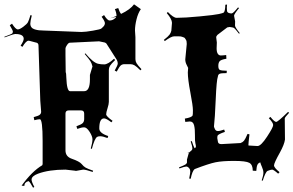

<svg xmlns="http://www.w3.org/2000/svg" viewBox="-42 -871 1348 882"><path d="M382.8 -565.9Q379.4 -580.1 373.3 -589.8Q367.2 -599.6 347.2 -623L350.1 -626Q386.2 -583 408.7 -578.1Q420.4 -575.2 437 -575.2Q453.6 -575.2 481.9 -601.1L486.8 -595.2Q468.3 -577.1 463.1 -568.4Q458 -559.6 458 -549.8V-402.8Q458 -392.6 451.9 -373.5Q445.8 -354.5 445.8 -345.7Q445.8 -336.9 475.1 -315.9L469.7 -309.1Q446.3 -327.1 436 -327.1Q414.1 -327.1 414.1 -280.8Q414.1 -259.3 455.1 -246.1L452.1 -236.8Q429.7 -245.1 419.2 -245.1Q408.7 -245.1 404.3 -242.2Q392.6 -235.4 379.9 -187L375 -189Q382.8 -216.8 382.8 -230.7Q382.8 -244.6 369.6 -265.4Q356.4 -286.1 344.5 -286.1Q332.5 -286.1 313 -278.8L309.1 -291Q332.5 -299.3 338.6 -306.2Q344.7 -313 344.7 -324.2V-349.1Q344.7 -363.8 330.1 -363.8H273.9Q258.8 -363.8 258.8 -349.1V-180.2Q258.8 -151.4 288.1 -141.6Q323.2 -129.4 332.8 -117.7Q342.3 -106 351.6 -100.8Q360.8 -95.7 385.7 -86.9L383.8 -81.1Q352.1 -91.8 339.8 -91.8L307.1 -85.9Q304.2 -85.9 301.8 -86.9L258.8 -91.8Q183.1 -91.8 132.8 -73.2Q103 -62 103 -45.9Q103 -36.1 115.7 -12.2L109.9 -8.8Q95.2 -36.1 88.9 -39.1Q69.8 -33.7 69.8 -17.1L57.1 -18.1Q105.5 -84.5 151.9 -111.8Q153.8 -115.7 153.8 -118.2V-223.1Q153.8 -323.2 141.1 -323.2Q132.8 -323.2 115.7 -318.8L112.8 -333Q134.3 -338.4 140.6 -343.8Q147 -349.1 147 -357.9L143.1 -408.2L134.8 -662.1Q134.8 -674.3 122.1 -675.8L94.7 -683.1Q92.8 -684.1 88.9 -684.1Q78.1 -684.1 61 -655.8L52.7 -661.1Q66.9 -682.6 66.9 -692.9Q66.9 -714.8 27.8 -714.8Q20.5 -714.8 -21 -699.2L-22 -702.1Q11.7 -714.4 14.4 -717.5Q17.1 -720.7 17.1 -726.1Q17.1 -731.4 2.9 -754.9L13.2 -762.2Q29.8 -735.8 40 -735.8Q48.3 -735.8 64.9 -748Q81.5 -760.3 86.2 -768.8Q90.8 -777.3 98.1 -801.8L104 -799.8Q97.2 -772.9 97.2 -762.7Q97.2 -752.4 102.5 -745.6Q107.9 -738.8 118.2 -735.8Q128.4 -732.9 137.2 -731.9Q146 -731 159.7 -730.7Q173.3 -730.5 179.2 -730L332 -724.1Q350.1 -724.1 385.3 -730.2Q420.4 -736.3 423.8 -740.2L432.1 -748Q439.9 -755.9 439.9 -764.6Q439.9 -773.4 424.8 -793.9L436 -801.8Q451.2 -776.9 461.4 -776.9Q471.7 -776.9 480.7 -782.5Q489.7 -788.1 492.2 -793.9L463.9 -787.1Q475.6 -790.5 493.2 -797.9Q493.2 -811.5 485.8 -829.1L501 -834Q507.8 -814 514.2 -807.1Q556.2 -827.1 573.7 -851.1L605 -829.1Q592.3 -811 585.2 -782.5Q578.1 -753.9 578.1 -731L580.1 -700.2V-599.1Q580.1 -589.4 585.2 -580.6Q590.3 -571.8 607.9 -553.2L603 -547.9Q585 -565.9 575.9 -571Q566.9 -576.2 557.1 -576.2H529.8Q519.5 -576.2 512.7 -570.3Q505.9 -564.5 494.1 -542L484.9 -546.9Q499 -571.8 499 -579.1Q499 -586.4 495.1 -595.2L446.8 -670.9Q443.4 -674.3 439 -675.8L413.1 -681.2L278.8 -674.8Q272.9 -674.8 265.9 -664.3Q258.8 -653.8 258.8 -648.9V-618.2Q259.8 -575.2 259.8 -539.1Q262.2 -536.1 262.7 -513.7Q265.1 -452.1 279.8 -452.1H344.7Q371.1 -452.1 371.1 -506.8V-526.9ZM463.9 -787.1Q458 -785.2 456.1 -785.2ZM1001 -850.1 1000 -835.9Q1000 -819.8 1002.4 -816.2Q1004.9 -812.5 1010.3 -811Q1015.6 -809.6 1018.6 -809.3Q1021.5 -809.1 1023.4 -809.6Q1030.3 -811 1051.3 -836.9L1056.2 -834Q1033.2 -806.2 1033.2 -798.8L1038.1 -772.9Q1038.1 -762.2 1037.6 -754.2Q1037.1 -746.1 1059.1 -719.2L1056.2 -715.8Q1040.5 -735.8 1035.4 -740.5Q1030.3 -745.1 1024.9 -745.1L1013.2 -747.1Q1009.8 -747.1 1002 -745.1L957 -710.9Q951.2 -705.1 951.2 -699.2L954.1 -675.8L953.1 -648.9Q953.1 -632.3 958.3 -624.3Q963.4 -616.2 972.4 -616.2Q981.4 -616.2 997.1 -618.2L998 -601.1Q973.1 -597.2 967 -589.8Q960.9 -582.5 960.9 -568.4Q960.9 -554.2 967 -550.3Q973.1 -546.4 1000 -545.9L999 -535.2Q973.6 -535.2 966.8 -532Q960 -528.8 959 -520Q952.6 -502.9 949 -414.8Q945.3 -326.7 940.9 -290Q940.9 -287.6 945.1 -278.3Q949.2 -269 959 -269Q968.8 -269 987.8 -275.9L991.2 -265.1Q960.4 -254.9 957 -247.1Q956.1 -244.1 956.1 -236.8L959 -220.2Q960.4 -209 975.1 -209L1063 -213.9Q1072.8 -217.3 1078.9 -224.6Q1085 -231.9 1095.2 -255.9L1104 -253.9Q1099.1 -212.9 1099.1 -204.1Q1099.1 -202.1 1105.5 -202.1H1107.9L1141.1 -200.2Q1156.7 -200.2 1184.8 -243.2Q1212.9 -286.1 1212.9 -296.6Q1212.9 -307.1 1192.9 -328.1L1200.2 -334Q1218.8 -311 1226.6 -311Q1234.4 -311 1281.2 -356.9L1286.1 -353Q1266.1 -331.5 1266.1 -327.1L1267.1 -230Q1264.2 -207.5 1244.1 -170.9Q1216.8 -122.1 1216.8 -111.3Q1216.8 -100.6 1242.2 -80.1L1235.8 -73.2Q1214.8 -91.8 1208.3 -91.8Q1201.7 -91.8 1187 -85.9Q1177.2 -80.6 1165 -41L1160.2 -42Q1168 -65.9 1168 -77.6Q1168 -89.4 1161.4 -104Q1154.8 -118.7 1153.8 -125Q1145 -122.6 1140.9 -114.7Q1136.7 -106.9 1135.3 -85.9L1119.1 -86.9Q1119.1 -114.3 1103.3 -123Q1087.4 -131.8 1033.2 -131.8Q979 -131.8 948 -125.5Q917 -119.1 852.1 -94.2Q841.3 -85.9 834 -49.8L827.1 -50.8Q832 -76.2 832 -81.8Q832 -87.4 831.1 -90.6Q830.1 -93.8 829.3 -95Q828.6 -96.2 826.2 -99.1Q820.3 -106 813.5 -106Q806.6 -106 782.2 -97.2L780.3 -102.1Q803.2 -111.3 809.3 -115Q815.4 -118.7 816.9 -124V-138.2Q817.4 -141.6 825.2 -168Q825.2 -168.9 818.8 -172.9L826.2 -169.9L838.9 -181.2Q841.8 -184.1 841.8 -190.7Q841.8 -197.3 834 -221.2L838.9 -223.1Q847.7 -196.3 852.1 -189.9Q857.9 -192.9 857.9 -198.5Q857.9 -204.1 855.5 -213.1Q853 -222.2 853.5 -250Q854 -277.8 849.6 -295.4Q845.2 -313 830.1 -313Q826.7 -313 809.1 -311L807.1 -326.2Q838.9 -331.5 842.8 -340.8Q844.2 -344.2 844.2 -364.5Q844.2 -384.8 832.5 -446Q820.8 -507.3 820.8 -538.1L822.3 -559.1Q822.3 -560.1 815.7 -572.5Q809.1 -585 809.1 -598.1L815.9 -668.9Q815.9 -682.6 812.5 -687.7Q809.1 -692.9 807.4 -695.6Q805.7 -698.2 800.8 -699.7Q795.9 -701.2 793.9 -702.1Q789.1 -704.1 778.3 -704.1H757.8Q744.6 -704.1 714.8 -682.1L710.9 -688Q731 -703.6 737.1 -712.2Q743.2 -720.7 745.1 -730L748 -766.1Q748 -782.7 724.1 -811L729 -815.9Q754.9 -789.1 769 -789.1Q807.1 -789.1 875.7 -795.7Q944.3 -802.2 963.6 -806.6Q982.9 -811 985.4 -813Q992.2 -817.9 993.2 -849.1Z"/></svg>

Font: Eater
Style: Regular
Weight: 400
Version: Version 001.002